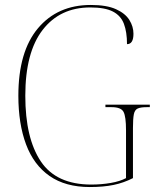

<svg xmlns="http://www.w3.org/2000/svg" viewBox="-20 -744 631 774"><path d="M342 10Q244 10 180 -34.5Q116 -79 85 -162Q54 -245 54 -358Q54 -536 133 -630Q212 -724 346 -724Q410 -724 447.5 -707Q485 -690 501.5 -663.5Q518 -637 518 -608Q518 -566 492 -566Q492 -615 479.5 -648Q467 -681 435 -697.5Q403 -714 344 -714Q222 -714 152 -623.5Q82 -533 82 -358Q82 -187 144.5 -93.5Q207 0 348 0Q389 0 426.5 -6.5Q464 -13 488 -26V-219Q488 -274 478 -293Q468 -312 430 -312H405V-322H584V-312H571Q547 -312 535 -306.5Q523 -301 519.5 -283Q516 -265 516 -228V-26Q479 -7 438 1.5Q397 10 342 10Z"/></svg>

Font: Noto Serif Display SemiCondensed Thin
Style: Regular
Weight: 100
Width: 4
Designer: Monotype Design Team
Foundry: Monotype Imaging Inc.
Version: Version 2.009